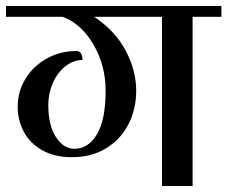

<svg xmlns="http://www.w3.org/2000/svg" viewBox="-32 -620 758 640"><path d="M706 -600V-564H610V0H508V-564H282Q351 -518 386.5 -452Q422 -386 422 -318Q422 -258 397 -207.5Q372 -157 323 -126.5Q274 -96 207 -96Q150 -96 109 -119Q68 -142 47.5 -180.5Q27 -219 27 -264Q27 -315 53 -357.5Q79 -400 124 -425Q169 -450 223 -450Q233 -450 238 -441.5Q243 -433 243 -420Q213 -420 186.5 -399.5Q160 -379 144.5 -344Q129 -309 129 -270Q129 -202 154.5 -163Q180 -124 216 -124Q262 -124 291 -172Q320 -220 320 -318Q320 -402 279.5 -471.5Q239 -541 177 -564H-12V-600Z"/></svg>

Font: Arya
Style: Regular
Weight: 400
Designer: Eduardo Rodriguez Tunni, Modular Infotech
Foundry: Eduardo Rodriguez Tunni, Modular Infotech
Version: Version 1.002